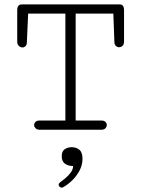

<svg xmlns="http://www.w3.org/2000/svg" viewBox="-20 -592 645 876"><path d="M261.2 264.2Q256.3 264.2 252 260Q247.6 255.9 247.6 251Q247.6 245.1 253.4 240.7Q264.2 232.9 278.1 221.2Q292 209.5 302.7 195.1Q313.5 180.7 313.5 165.5Q292 165.5 276.9 155.3Q261.7 145 261.7 121.1Q261.7 97.7 275.6 88.6Q289.6 79.6 306.6 79.6Q328.6 79.6 342.5 91.6Q356.4 103.5 356.4 132.8Q356.4 161.1 342.3 187.3Q328.1 213.4 307.1 233.2Q286.1 252.9 266.1 263.2Q264.6 264.2 261.2 264.2ZM161.1 0Q148.9 0 142.3 -6.8Q135.7 -13.7 135.7 -21.5Q135.7 -29.3 141.8 -35.6Q147.9 -42 160.2 -42H278.3V-529.8H108.4L102.5 -397.5Q102.1 -386.2 95.9 -380.9Q89.8 -375.5 82.5 -375.5Q73.7 -375.5 66.2 -382.3Q58.6 -389.2 58.6 -401.9V-545.4Q58.6 -571.8 79.1 -571.8H526.4Q545.9 -571.8 545.9 -545.4V-401.9Q545.9 -389.2 538.8 -382.8Q531.7 -376.5 523.4 -376.5Q515.6 -376.5 509.3 -381.8Q502.9 -387.2 502 -397.5L497.1 -529.8H325.2V-42H443.4Q455.1 -42 461.2 -35.6Q467.3 -29.3 467.3 -21.5Q467.3 -13.7 460.9 -6.8Q454.6 0 442.4 0Z"/></svg>

Font: Cutive Mono
Style: Regular
Weight: 400
Designer: Vernon Adams
Foundry: Vernon Adams
Version: Version 1.110; ttfautohint (v1.8.4.7-5d5b)